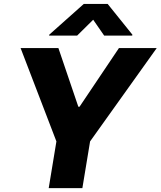

<svg xmlns="http://www.w3.org/2000/svg" viewBox="-20 -977 834 997"><path d="M86.9 -727.5H283.2L386.7 -422.9H393.1L597.7 -727.5H793.9L447.8 -242.7L407.7 0H232.9L272.9 -242.7ZM521 -792 463.9 -874.5 380.4 -792H234.9L235.8 -796.9L415 -956.5H539.1L667.5 -796.9L666.5 -792Z"/></svg>

Font: Inter Display Extra Bold
Style: Italic
Weight: 800
Italic angle: -9.39999°
Designer: Rasmus Andersson
Foundry: rsms
Version: Version 4.000;git-4fc901f